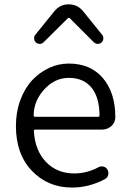

<svg xmlns="http://www.w3.org/2000/svg" viewBox="-20 -844 589 877"><path d="M308.6 12.7Q199.2 12.7 126 -63.5Q52.7 -139.6 52.7 -268.6Q52.7 -333 73.2 -387.7Q93.8 -442.4 127.4 -478Q161.1 -513.7 204.1 -533.7Q247.1 -553.7 293.9 -553.7Q392.6 -553.7 449.2 -488.3Q506.8 -420.9 506.8 -308.6Q506.8 -285.2 489.3 -268.6Q470.7 -252 445.3 -252H141.6Q133.8 -252 134.8 -245.1Q139.6 -157.2 189.9 -104.5Q240.2 -51.8 319.3 -51.8Q377 -51.8 429.7 -80.1Q440.4 -85.9 452.6 -83Q464.8 -80.1 470.7 -69.3Q477.5 -57.6 474.1 -44.9Q470.7 -32.2 460 -26.4Q387.7 12.7 308.6 12.7ZM133.8 -316.4Q133.8 -310.5 140.6 -310.5H427.7Q435.5 -310.5 434.6 -318.4Q433.6 -401.4 397 -444.8Q360.4 -488.3 294.9 -488.3Q234.4 -488.3 188.5 -442.4Q133.8 -386.7 133.8 -316.4ZM143.6 -650.4Q135.7 -658.2 135.7 -669.9Q135.7 -678.7 141.6 -685.5L228.5 -793Q253.9 -824.2 293.9 -824.2Q334 -824.2 359.4 -793L446.3 -685.5Q452.1 -678.7 452.1 -669.9Q452.1 -658.2 444.3 -650.4Q436.5 -643.6 426.8 -643.6Q426.8 -643.6 425.8 -643.6Q416 -643.6 408.2 -651.4L297.9 -761.7Q295.9 -762.7 293.9 -762.7Q292 -762.7 291 -761.7L179.7 -651.4Q171.9 -643.6 162.1 -643.6Q161.1 -643.6 161.1 -643.6Q151.4 -643.6 143.6 -650.4Z"/></svg>

Font: Gen Jyuu Gothic P Normal
Style: Regular
Weight: 300
Designer: [Source Han Sans]
Ryoko NISHIZUKA  (kana & ideographs); Paul D. Hunt (Latin, Greek & Cyrillic); Wenlong ZHANG  (bopomofo
Version: Version 1.002.20150607